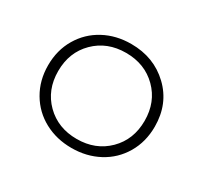

<svg xmlns="http://www.w3.org/2000/svg" viewBox="-110 -628 835 791"><g transform="rotate(30 307.5 -232.5)"><path d="M307.6 -480Q416 -480 488.8 -410.6Q561.5 -341.3 561.5 -232.9Q561.5 -161.1 528.1 -104.2Q494.6 -47.4 436.8 -16.4Q378.9 14.6 307.6 14.6Q236.3 14.6 178.7 -16.4Q121.1 -47.4 87.6 -104.2Q54.2 -161.1 54.2 -232.9Q54.2 -304.7 87.6 -361.3Q121.1 -418 178.7 -449Q236.3 -480 307.6 -480ZM160.2 -379.9Q102.1 -322.3 102.1 -232.9Q102.1 -143.6 160.2 -85.9Q218.3 -28.3 307.6 -28.3Q397 -28.3 455.1 -85.9Q513.2 -143.6 513.2 -232.9Q513.2 -322.3 455.1 -379.9Q397 -437.5 307.6 -437.5Q218.3 -437.5 160.2 -379.9Z"/></g></svg>

Font: Spartan MB Light
Style: Regular
Weight: 300
Designer: Matt Bailey, Mirko Velimirovic
Foundry: Matt Bailey
Version: Version 1.005